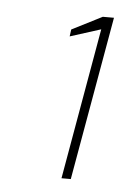

<svg xmlns="http://www.w3.org/2000/svg" viewBox="-37 -733 265 411"><g transform="rotate(5 96.0 -528.0)"><path d="M110 -352 167 -677 101 -656 103 -671 168 -704H192L130 -352Z"/></g></svg>

Font: DM Sans Thin
Style: Italic
Weight: 250
Italic angle: -10°
Designer: Colophon Foundry, Jonny Pinhorn
Foundry: Colophon Foundry
Version: Version 4.004;gftools[0.9.30]